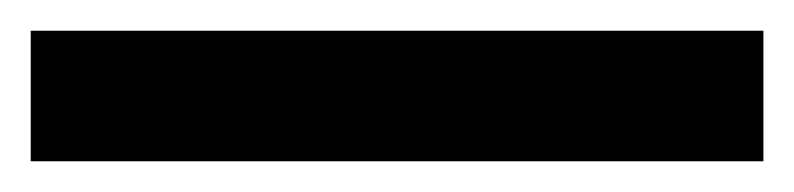

<svg xmlns="http://www.w3.org/2000/svg" viewBox="-23 -865 517 125"><path d="M474 -760H-3V-845H474Z"/></svg>

Font: Noto Sans Myanmar Condensed SemiBold
Style: Regular
Weight: 600
Width: 3
Designer: Monotype Design Team
Foundry: Monotype Imaging Inc.
Version: Version 2.107; ttfautohint (v1.8.4.7-5d5b)